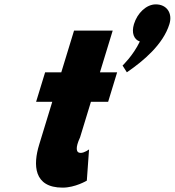

<svg xmlns="http://www.w3.org/2000/svg" viewBox="-20 -844 800 879"><path d="M693.2 -824C650 -824 608.7 -784 593.4 -734C581.1 -694 592.8 -663 620.2 -654C589.1 -589 541.1 -544 541.1 -544L560.8 -513C637 -565 727.2 -641 755.7 -734C770.9 -784 743.2 -824 693.2 -824ZM260.6 -513H186.6L145.3 -378H219.3L159.1 -181C131.3 -90 133.2 15 266.7 15C324.2 15 377.5 -17 377.5 -17L387.7 -160C387.7 -160 366.7 -144 349.2 -144C327.8 -144 324.2 -167 346.5 -215L396.3 -378H475.1L516.3 -513H437.6L496 -704H319Z"/></svg>

Font: Hussar
Style: BdSuprConOblThree
Weight: 700
Foundry: Cannot Into Space Fonts
Version: Version 2.00